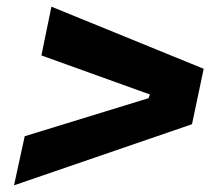

<svg xmlns="http://www.w3.org/2000/svg" viewBox="-20 -648 640 575"><path d="M22 -93 555 -276 590 -442 134 -628 104 -482 429 -365 425 -354 54 -240Z"/></svg>

Font: Mona Sans
Style: Bold Italic
Weight: 700
Italic angle: -11.7°
Designer: Deni Anggara
Foundry: GitHub
Version: Version 2.000;Glyphs 3.2.3 (3260)